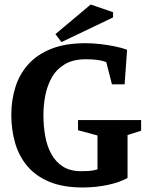

<svg xmlns="http://www.w3.org/2000/svg" viewBox="-20 -820 659 849"><path d="M346 9Q258 9 197.5 -16.5Q137 -42 100 -86.5Q63 -131 46.5 -189Q30 -247 30 -312Q30 -377 48 -434.5Q66 -492 105 -535.5Q144 -579 206.5 -604Q269 -629 358 -629Q390 -629 424.5 -625Q459 -621 490 -614.5Q521 -608 542 -600L531 -447H475L450 -545Q434 -552 411 -555Q388 -558 360 -558Q302 -558 265 -535Q228 -512 208 -475.5Q188 -439 180 -396Q172 -353 172 -312Q172 -263 180 -218Q188 -173 207.5 -138Q227 -103 259 -83Q291 -63 339 -63Q353 -63 372 -64Q391 -65 411 -71V-221L325 -244V-289H604V-242L544 -223V-33Q508 -13 455 -2Q402 9 346 9ZM252 -634 225 -669 381 -800 480 -766V-743Z"/></svg>

Font: Manuale
Style: Bold
Weight: 700
Version: Version 1.002